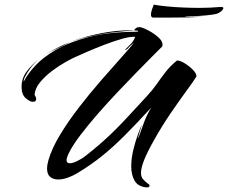

<svg xmlns="http://www.w3.org/2000/svg" viewBox="-20 -769 983 828"><path d="M610 39Q574 35 560 9.5Q546 -16 546 -51Q546 -86 555 -123Q564 -160 575 -190Q586 -220 592 -232Q582 -199 578.5 -187Q575 -175 576 -172Q587 -204 601 -241Q615 -278 633 -306Q568 -235 517.5 -184.5Q467 -134 419 -95.5Q371 -57 313 -22Q293 -10 271.5 -2.5Q250 5 231 5Q210 5 196.5 -6Q183 -17 183 -42Q183 -58 189 -79Q204 -130 239.5 -188.5Q275 -247 321 -306.5Q367 -366 414 -420Q461 -474 500 -517.5Q539 -561 559 -586Q538 -569 533 -562Q528 -555 518 -553Q531 -567 543.5 -579Q556 -591 563 -610Q543 -612 507.5 -602Q472 -592 431.5 -576.5Q391 -561 355.5 -545.5Q320 -530 300 -521Q289 -516 262 -501Q235 -486 205 -463.5Q175 -441 153 -414.5Q131 -388 129 -360Q136 -350 136 -342Q136 -330 122 -330Q108 -330 90.5 -346Q73 -362 73 -394Q73 -431 94.5 -460Q116 -489 147 -513Q126 -495 111.5 -475.5Q97 -456 87 -436Q84 -431 82.5 -422.5Q81 -414 84 -420Q98 -448 130.5 -484Q163 -520 220 -553.5Q277 -587 361 -609Q445 -631 562 -632Q576 -632 576 -634Q576 -636 570.5 -637Q565 -638 559 -637Q559 -642 565.5 -647Q572 -652 581 -652Q586 -652 589 -651Q601 -648 623 -636Q645 -624 663 -608Q681 -592 681 -576Q681 -574 680.5 -572Q680 -570 679 -568Q666 -555 636.5 -525.5Q607 -496 567.5 -455.5Q528 -415 484.5 -369Q441 -323 400.5 -276.5Q360 -230 328 -188Q296 -146 280 -115Q267 -90 267 -78Q267 -65 281 -65Q295 -65 315 -75.5Q335 -86 344 -93Q388 -127 420.5 -156Q453 -185 481.5 -213.5Q510 -242 541 -276Q572 -310 614 -355Q639 -382 657 -408Q675 -434 694.5 -459Q714 -484 743 -508Q755 -509 775 -497Q795 -485 811.5 -468.5Q828 -452 827 -439Q815 -419 784 -377Q753 -335 715.5 -280Q678 -225 645 -166Q614 -111 601 -77.5Q588 -44 588 -24Q588 -6 597 4Q606 14 619 24Q625 27 625 32Q625 40 610 39ZM280 -587Q310 -599 353.5 -611Q397 -623 444.5 -630.5Q492 -638 533 -638Q540 -638 546.5 -638Q553 -638 559 -637Q475 -633 405.5 -620Q336 -607 280 -587ZM160 -523Q210 -558 280 -587L273 -583Q248 -569 217.5 -555.5Q187 -542 160 -523ZM147 -513 148 -514H149L150 -515H151L152 -516L153 -517Q154 -518 155 -518Q155 -519 156 -519Q156 -520 156.5 -520Q157 -520 157 -520Q157 -520 158 -521L157 -520L156 -519L155 -518Q154 -518 153 -517Q153 -517 153 -517Q152 -516 152 -516Q151 -516 151 -515Q150 -515 150 -515Q150 -515 149 -514Q149 -514 148.5 -513.5Q148 -513 148 -514Q148 -513 147 -513ZM640 -693Q631 -694 631 -706Q631 -714 634.5 -725.5Q638 -737 643 -749Q664 -745 699 -741.5Q734 -738 772 -736.5Q810 -735 839 -735Q862 -735 885.5 -736Q909 -737 931 -739H934Q943 -739 943 -734Q943 -728 933.5 -720Q924 -712 913 -709Q895 -705 867 -702.5Q839 -700 813 -699Q787 -698 775 -698Q779 -697 785.5 -696.5Q792 -696 801 -696Q812 -696 826 -696.5Q840 -697 856 -698Q831 -695 795 -694Q759 -693 702 -693Z"/></svg>

Font: Smooch
Style: Regular
Weight: 400
Designer: Robert E. Leuschke
Foundry: Robert E. Leuschke
Version: Version 1.010; ttfautohint (v1.8.3)